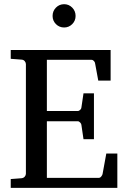

<svg xmlns="http://www.w3.org/2000/svg" viewBox="-20 -914 623 934"><path d="M550.8 0H32.2V-43L84 -46.9Q94.7 -47.9 100.3 -54.7Q106 -61.5 106 -68.8V-602.1Q106 -609.4 100.3 -616.5Q94.7 -623.5 84 -624L32.2 -627.9V-670.9H518.1V-522H458L442.9 -604Q442.4 -611.3 437 -617.2Q431.6 -623 424.8 -623H208V-374H357.9Q364.7 -374 370.4 -379.9Q376 -385.7 376 -391.1L386.2 -460H437V-236.8H386.2L376 -306.2Q376 -311.5 370.1 -317.9Q364.3 -324.2 357.9 -324.2H208V-48.8H460.9Q467.3 -48.8 472.9 -55.9Q478.5 -63 479 -67.9L497.1 -167H550.8ZM347.7 -836.4Q347.7 -813 331.3 -796.6Q314.9 -780.3 292 -780.3Q268.6 -780.3 252.2 -796.6Q235.8 -813 235.8 -836.4Q235.8 -860.4 252.2 -877Q268.6 -893.6 292 -893.6Q314.9 -893.6 331.3 -877Q347.7 -860.4 347.7 -836.4Z"/></svg>

Font: Charis
Style: Regular
Weight: 400
Designer: Walt Agee, Miriam Martin, Annie Olsen, Victor Gaultney, Lorna Priest, Alan Ward, Bob Hallissy, Martin Hosken, Sharon Cor
Foundry: SIL Global
Version: Version 7.000